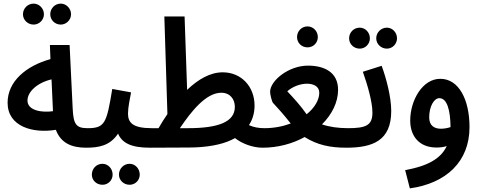

<svg xmlns="http://www.w3.org/2000/svg" viewBox="-20 -812 2657 1062"><path d="M316 -676C347 -676 373 -702 373 -733C373 -765 347 -792 316 -792C283 -792 258 -765 258 -733C258 -702 283 -676 316 -676ZM166 -676C197 -676 223 -702 223 -733C223 -765 197 -792 166 -792C133 -792 107 -765 107 -733C107 -702 133 -676 166 -676ZM456 5C498 5 519 -18 519 -51C519 -80 501 -103 465 -103C401 -103 386 -124 382 -212L365 -563H256L259 -485C125 -448 22 -362 22 -244C22 -111 163 -73 289 -94C316 -21 376 5 456 5ZM132 -256C132 -304 185 -354 265 -373L273 -197C212 -188 132 -200 132 -256Z M455 5C525 5 588 -5 633 -73C655 -21 706 5 809 5C852 5 872 -18 872 -51C872 -80 855 -103 819 -103C712 -103 688 -135 688 -184C688 -219 699 -268 705 -301L601 -320C570 -132 561 -103 465 -103ZM697 210C728 210 753 185 753 154C753 121 728 94 697 94C664 94 638 121 638 154C638 185 664 210 697 210ZM547 210C578 210 603 185 603 154C603 121 578 94 547 94C513 94 488 121 488 154C488 185 513 210 547 210Z M808 5 1023 4C1120 4 1204 -11 1260 -38C1267 -41 1274 -45 1280 -48C1318 -18 1377 5 1433 5C1475 5 1496 -18 1496 -51C1496 -80 1478 -103 1442 -103C1412 -103 1382 -108 1357 -120C1377 -150 1388 -187 1388 -228C1388 -333 1315 -412 1212 -412C1143 -412 1077 -374 1015 -315L1001 -721H889L906 -181C889 -156 872 -130 857 -103H817ZM1204 -299C1254 -299 1279 -262 1279 -221C1279 -137 1187 -103 1019 -103H975C1038 -196 1119 -299 1204 -299Z M1681 -550C1713 -550 1738 -575 1738 -607C1738 -639 1713 -666 1681 -666C1648 -666 1623 -639 1623 -607C1623 -575 1648 -550 1681 -550ZM1432 5C1517 5 1598 -17 1665 -54C1735 -10 1806 5 1896 5C1935 5 1959 -15 1959 -50C1959 -82 1940 -103 1906 -103C1851 -103 1802 -110 1761 -124C1816 -179 1850 -246 1850 -315C1850 -412 1775 -449 1683 -449C1577 -449 1474 -366 1474 -304C1474 -290 1484 -249 1490 -243C1519 -212 1551 -176 1588 -129C1546 -113 1496 -103 1442 -103ZM1569 -307C1598 -333 1641 -349 1678 -349C1713 -349 1746 -335 1746 -299C1746 -260 1721 -216 1676 -180C1643 -227 1606 -268 1569 -307Z M2120 -543C2151 -543 2176 -569 2176 -600C2176 -632 2151 -659 2120 -659C2087 -659 2061 -632 2061 -600C2061 -569 2087 -543 2120 -543ZM1970 -543C2001 -543 2026 -569 2026 -600C2026 -632 2001 -659 1970 -659C1936 -659 1911 -632 1911 -600C1911 -569 1936 -543 1970 -543ZM1895 5C2042 5 2144 -34 2144 -198C2144 -276 2116 -381 2091 -448L1987 -415C2013 -342 2040 -248 2040 -189C2040 -118 2003 -103 1905 -103Z M2247 230C2448 202 2577 82 2577 -109C2577 -262 2517 -376 2416 -376C2317 -377 2249 -257 2249 -145C2249 -58 2300 4 2394 4C2414 4 2433 2 2451 -4C2418 67 2343 107 2221 129ZM2354 -163C2354 -224 2381 -269 2410 -269C2453 -269 2471 -203 2472 -109C2454 -103 2436 -100 2419 -100C2383 -100 2354 -116 2354 -163Z"/></svg>

Font: Noto Sans Arabic UI XCn SmBd
Style: Regular
Weight: 600
Width: 2
Designer: Monotype Design Team, Nadine Chahine and Nizar Qandah
Foundry: Monotype Imaging Inc.
Version: Version 2.010